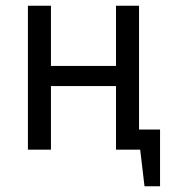

<svg xmlns="http://www.w3.org/2000/svg" viewBox="-20 -520 586 667"><path d="M383 -221H157V0H77V-500H157V-291H383V-500H463V-70H536V127H482L467 0H383Z"/></svg>

Font: PT Sans
Style: Regular
Weight: 400
Version: Version 2.003W OFL; ttfautohint (v1.6)